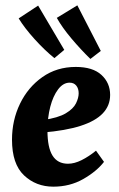

<svg xmlns="http://www.w3.org/2000/svg" viewBox="-20 -687 448 720"><path d="M264 -436Q328 -436 360.5 -406Q393 -376 393 -331Q393 -291 365.5 -262Q338 -233 282 -215Q226 -197 140 -190L142 -237Q198 -245 226.5 -262Q255 -279 265 -299.5Q275 -320 275 -337Q275 -355 266 -366Q257 -377 241 -377Q217 -377 198 -352Q179 -327 168.5 -286.5Q158 -246 158 -197Q158 -134 177 -103.5Q196 -73 235 -73Q259 -73 286 -86.5Q313 -100 340 -122L370 -80Q342 -44 292 -15.5Q242 13 180 13Q115 13 70 -29.5Q25 -72 25 -163Q25 -236 55 -298Q85 -360 139 -398Q193 -436 264 -436ZM358 -496 319 -466Q283 -501 248 -542.5Q213 -584 193 -620L270 -667ZM221 -500 184 -469Q147 -499 109.5 -540.5Q72 -582 50 -618L123 -666Z"/></svg>

Font: Yrsa
Style: Italic
Weight: 400
Italic angle: -7.10001°
Designer: Anna Giedrys (Yrsa+Rasa design), David Brezina (Yrsa art-direction, Rasa art-direction, design)
Foundry: Rosetta Type Foundry
Version: Version 2.004